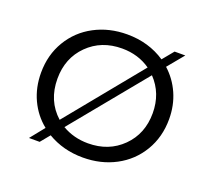

<svg xmlns="http://www.w3.org/2000/svg" viewBox="-92 -595 793 725"><g transform="rotate(20 304.5 -232.5)"><path d="M134.8 -42.5Q93.3 -75.7 70.3 -124.8Q47.4 -173.8 47.4 -232.9Q47.4 -304.7 81.3 -361.3Q115.2 -418 173.8 -449Q232.4 -480 304.7 -480Q391.1 -480 457.5 -435.5L494.1 -480H537.1L483.4 -415Q520.5 -381.8 541.3 -335Q562 -288.1 562 -232.9Q562 -161.1 528.1 -104.2Q494.1 -47.4 435.5 -16.4Q377 14.6 304.7 14.6Q225.6 14.6 162.6 -22.9L131.8 14.6H88.9ZM174.3 -89.4 418.9 -388.7Q369.6 -423.3 304.7 -423.3Q221.7 -423.3 167.5 -369.6Q113.3 -315.9 113.3 -232.9Q113.3 -144 174.3 -89.4ZM200.7 -69.8Q247.1 -42.5 304.7 -42.5Q387.7 -42.5 441.9 -96.2Q496.1 -149.9 496.1 -232.9Q496.1 -312.5 444.3 -366.7Z"/></g></svg>

Font: Spartan MB
Style: Regular
Weight: 400
Designer: Matt Bailey, Mirko Velimirovic
Foundry: Matt Bailey
Version: Version 1.005